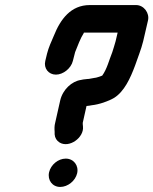

<svg xmlns="http://www.w3.org/2000/svg" viewBox="-20 -715 606 759"><path d="M174 -34C167 -3 187 24 218 24C248 24 278 0 285 -30C292 -61 271 -88 240 -88C210 -88 181 -64 174 -34ZM518 -695H335C260 -695 219 -639 193 -574C183 -551 172 -527 166 -503L159 -474C152 -445 172 -420 201 -420C230 -420 261 -445 268 -474L277 -509C287 -534 298 -564 311 -584C311 -585 311 -585 312 -586H445L437 -552C434 -540 427 -519 424 -509C411 -477 403 -442 384 -416C376 -413 360 -407 353 -407C348 -406 340 -405 331 -403C330 -403 326 -403 319 -402C316 -402 302 -400 300 -399C264 -394 228 -361 218 -318L198 -229C195 -218 195 -206 196 -194V-184C197 -170 204 -159 215 -152C253 -128 313 -171 308 -215L307 -226C307 -227 308 -228 307 -229L322 -296C329 -296 336 -298 343 -299C372 -302 409 -315 431 -328C471 -353 495 -405 514 -456C524 -486 538 -519 546 -552L565 -634C572 -663 549 -695 518 -695Z"/></svg>

Font: Electronic
Style: ExHvIt
Weight: 900
Version: Version 1.011